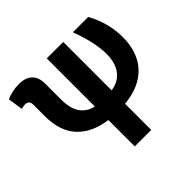

<svg xmlns="http://www.w3.org/2000/svg" viewBox="-182 -740 1175 1175"><g transform="rotate(-45 405.5 -152.5)"><path d="M355 233.4V4.9Q231.4 -11.7 164.1 -84Q96.7 -156.2 96.7 -288.1V-383.8Q96.7 -405.3 88.1 -414.3Q79.6 -423.3 61 -423.3Q53.7 -423.3 45.2 -421.6Q36.6 -419.9 28.8 -417.5L14.2 -514.6Q32.7 -524.4 62.7 -531.2Q92.8 -538.1 122.6 -538.1Q178.7 -538.1 209 -509.8Q239.3 -481.4 239.3 -423.8V-286.6Q239.3 -210 269.3 -167.2Q299.3 -124.5 352.1 -112.8L355 -113.8V-528.3H497.6V-110.4L500.5 -109.4Q546.9 -117.2 576.2 -141.6Q605.5 -166 619.6 -203.6Q633.8 -241.2 633.8 -289.1Q632.8 -346.2 618.9 -405.3Q605 -464.4 581.1 -528.3H713.4Q732.4 -496.1 746.3 -458.7Q760.3 -421.4 768.3 -378.9Q776.4 -336.4 776.4 -289.1Q776.4 -210 747.1 -146.7Q717.8 -83.5 656.2 -43.2Q594.7 -2.9 497.6 6.8V233.4Z"/></g></svg>

Font: Robotiche
Style: Bold
Weight: 700
Designer: Google
Version: Version 2.001